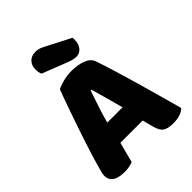

<svg xmlns="http://www.w3.org/2000/svg" viewBox="-237 -965 1101 1101"><g transform="rotate(-45 313.5 -415.0)"><path d="M194 -588Q211 -598 245.5 -607Q280 -616 315 -616Q365 -616 403.5 -601.5Q442 -587 453 -556Q471 -504 492 -435Q513 -366 534 -292.5Q555 -219 575 -147.5Q595 -76 610 -21Q598 -7 574 1.5Q550 10 517 10Q493 10 476.5 6Q460 2 449.5 -6Q439 -14 432.5 -27Q426 -40 421 -57L403 -126H222Q214 -96 206 -64Q198 -32 190 -2Q176 3 160.5 6.5Q145 10 123 10Q72 10 47.5 -7.5Q23 -25 23 -56Q23 -70 27 -84Q31 -98 36 -117Q43 -144 55.5 -184Q68 -224 83 -270.5Q98 -317 115 -366Q132 -415 147 -458.5Q162 -502 174.5 -536Q187 -570 194 -588ZM314 -459Q300 -417 282.5 -365.5Q265 -314 251 -261H375Q361 -315 346.5 -366.5Q332 -418 320 -459ZM183 -726Q178 -737 176.5 -748Q175 -759 175 -768Q175 -800 194.5 -820Q214 -840 248 -840Q266 -840 282 -833.5Q298 -827 318 -816L454 -746Q455 -742 455 -738Q455 -734 455 -730Q455 -695 437.5 -674Q420 -653 394 -653Q369 -653 337 -666Z"/></g></svg>

Font: Baloo Cyrillic
Style: Regular
Weight: 400
Designer: Ek Type, Denis Ignatov
Foundry: Ek Type
Version: Version 1.50 July 26, 2019